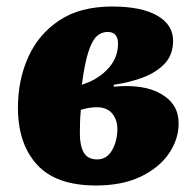

<svg xmlns="http://www.w3.org/2000/svg" viewBox="-20 -553 594 589"><path d="M274 16Q152 16 93.5 -48Q35 -112 35 -223Q35 -307 66.5 -377.5Q98 -448 162 -490.5Q226 -533 324 -533Q414 -533 462.5 -505Q511 -477 511 -428Q511 -384 484 -356.5Q457 -329 415 -314Q373 -299 329 -293V-287Q420 -296 474 -265Q528 -234 528 -175Q528 -126 498.5 -82.5Q469 -39 412.5 -11.5Q356 16 274 16ZM231 -293 255 -302Q294 -320 318 -350Q342 -380 342 -419Q342 -455 310 -455Q292 -455 277.5 -442.5Q263 -430 251.5 -395Q240 -360 231 -293ZM278 -64Q308 -64 324 -92.5Q340 -121 340 -157Q340 -186 324 -205Q308 -224 277 -224Q253 -224 228 -216Q226 -195 225.5 -177.5Q225 -160 225 -143Q225 -106 237 -85Q249 -64 278 -64Z"/></svg>

Font: Literata 12pt ExtraBold
Style: Italic
Weight: 800
Italic angle: -2°
Designer: Latin by Veronika Burian and Jose Scaglione. Greek by Irene Vlachou. Cyrillic by Vera Evstafieva
Foundry: TypeTogether
Version: Version 3.002